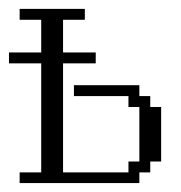

<svg xmlns="http://www.w3.org/2000/svg" viewBox="-44 -410 405 430"><path d="M0 0V-23.9H48.3V-268.1H-23.9V-292.5H48.3V-365.7H0V-390.1H146V-365.7H97.2V-292.5H170.4V-268.1H97.2V-23.9H243.7V-48.3H268.1V-170.4H243.7V-194.8H121.6V-219.2H268.1V-194.8H292.5V-170.4H316.9V-48.3H292.5V-23.9H268.1V0Z"/></svg>

Font: FS Mondwest Regular
Style: Regular
Weight: 400
Designer: NZWStudios2024
Foundry: https://fontstruct.com
Version: Version 1.0